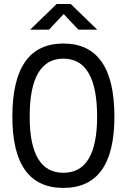

<svg xmlns="http://www.w3.org/2000/svg" viewBox="-20 -918 626 948"><path d="M293 9.8Q41 9.8 41 -341.8Q41 -703.1 293 -703.1Q544.9 -703.1 544.9 -341.8Q544.9 9.8 293 9.8ZM293 -64.9Q459.5 -64.9 459.5 -341.8Q459.5 -628.4 293 -628.4Q126.5 -628.4 126.5 -341.8Q126.5 -64.9 293 -64.9ZM128.9 -771.5 259.8 -898.4H329.1L460 -771.5H367.2L294.4 -848.6L221.7 -771.5Z"/></svg>

Font: Cascadia Code PL SemiLight
Style: Regular
Weight: 350
Monospace: yes
Designer: Aaron Bell
Foundry: Saja Typeworks
Version: Version 2404.023; ttfautohint (v1.8.4)